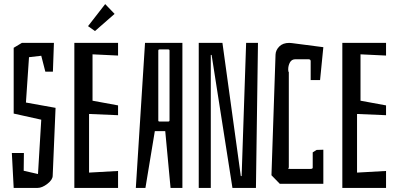

<svg xmlns="http://www.w3.org/2000/svg" viewBox="-20 -920 1971 940"><path d="M202 -569 182 -647 122 -640 107 -418 252 -392 238 -60Q238 -40 212 -20Q186 0 164 0H47L38 -171H97L96 -84L166 -68L182 -334L47 -364V-686L87 -710H244L239 -569Z M495 -900 541 -852 445 -768 411 -792ZM558 0H344V-710H558V-648L433 -654V-427L558 -404V-356L416 -362V-75L558 -83Z M873 0H815L789 -278H738L692 0H645L690 -710H873ZM804 -678H761Q755 -678 755 -672V-330Q755 -325 761 -325H804Q810 -325 810 -331V-672Q810 -678 804 -678Z M1233 0H1118L1016 -651H1012V0H953V-710H1069L1159 -58H1163L1185 -710H1243Z M1563 -20H1350L1309 -62L1329 -653Q1330 -675 1347.5 -692.5Q1365 -710 1396 -710L1409 -709L1563 -689L1547 -528H1501V-621Q1501 -630 1489 -630H1427Q1408 -630 1399.5 -614.5Q1391 -599 1391 -580Q1391 -569 1394 -567V-99Q1391 -98 1391 -96Q1391 -93 1400 -93H1499Q1511 -93 1511 -99V-174L1530 -186L1563 -187Z M1870 0H1656V-710H1870V-648L1745 -654V-427L1870 -404V-356L1728 -362V-75L1870 -83Z"/></svg>

Font: Bahiana
Style: Regular
Weight: 400
Designer: Pablo Cosgaya & Dani Raskovsky
Foundry: Pablo Cosgaya & Dani Raskovsky
Version: Version 1.005